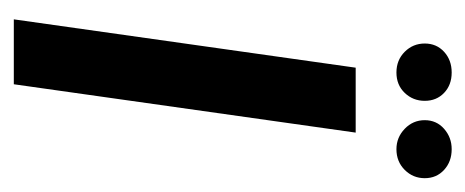

<svg xmlns="http://www.w3.org/2000/svg" viewBox="-218 -456 674 278"><g transform="rotate(90 119.0 -317.0)"><path d="M8 0 78 -495H172L102 0ZM85 -554Q67 -554 55 -566Q43 -578 43 -595Q43 -612 55 -623Q67 -634 85 -634Q103 -634 114.5 -623Q126 -612 126 -595Q126 -578 114.5 -566Q103 -554 85 -554ZM196 -554Q179 -554 166.5 -566Q154 -578 154 -595Q154 -612 166.5 -623Q179 -634 196 -634Q214 -634 226 -623Q238 -612 238 -595Q238 -578 226 -566Q214 -554 196 -554Z"/></g></svg>

Font: Alumni Sans SemiBold
Style: Italic
Weight: 600
Italic angle: -8°
Version: Version 1.016